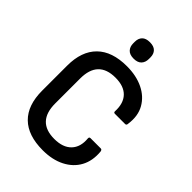

<svg xmlns="http://www.w3.org/2000/svg" viewBox="-247 -968 1092 1092"><g transform="rotate(45 299.5 -422.0)"><path d="M303 11Q184 11 122.5 -49.5Q61 -110 61 -227V-428Q61 -543 123 -604.5Q185 -666 304 -666Q380 -666 436.5 -638.5Q493 -611 521.5 -560.5Q550 -510 540 -440Q540 -434 537.5 -430Q535 -426 529 -426H447Q436 -426 437 -437Q440 -503 406 -538.5Q372 -574 304 -574Q165 -574 165 -428V-228Q165 -81 304 -81Q373 -81 408 -117.5Q443 -154 437 -218Q436 -230 447 -230H529Q539 -230 541 -216Q547 -147 519.5 -96.5Q492 -46 436 -17.5Q380 11 303 11ZM300 -723Q268 -723 252.5 -739.5Q237 -756 237 -783V-796Q237 -823 252.5 -839Q268 -855 300 -855Q332 -855 347.5 -839Q363 -823 363 -796V-783Q363 -756 347.5 -739.5Q332 -723 300 -723Z"/></g></svg>

Font: Sofia Sans Extra Cond
Style: Bold
Weight: 700
Width: 1
Designer: Botio Nikoltchev, Ani Petrova
Foundry: lettersoup
Version: Version 4.100; ttfautohint (v1.8.3)